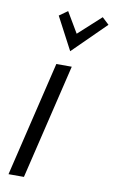

<svg xmlns="http://www.w3.org/2000/svg" viewBox="-87 -811 513 858"><g transform="rotate(10 169.5 -382.0)"><path d="M15 0 140 -522H210L85 0ZM191 -589 113 -737 151 -764 206 -671 308 -764 339 -735Z"/></g></svg>

Font: Ubuntu Sans Condensed
Style: Italic
Weight: 400
Width: 3
Italic angle: -13.5°
Designer: Dalton Maag Ltd
Foundry: Dalton Maag Ltd
Version: Version 1.006; ttfautohint (v1.8.4.7-5d5b)